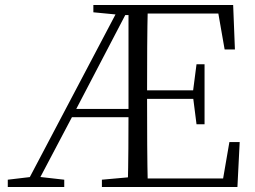

<svg xmlns="http://www.w3.org/2000/svg" viewBox="-20 -745 1018 765"><path d="M489 0Q491 -78 491.5 -153.5Q492 -229 492 -296V-725H569Q567 -643 566.5 -557.5Q566 -472 566 -378V-357Q566 -256 566.5 -169.5Q567 -83 569 0ZM11 0V-29L112 -41H130L236 -29V0ZM763 -250 749 -360V-381L763 -489H795V-250ZM875 -548 850 -691H529V-725H909L916 -548ZM529 0V-34H869L894 -179H935L926 0ZM352 -696V-725H529V-685H466ZM386 0V-29L519 -41H529V0ZM78 0 460 -725H500L275 -294L120 0ZM252 -278 255 -311H530V-278ZM529 -351V-385H768V-351Z"/></svg>

Font: Noto Serif SC ExtraLight Light
Style: Regular
Weight: 300
Version: Version 2.002-H1;hotconv 1.1.0;makeotfexe 2.6.0